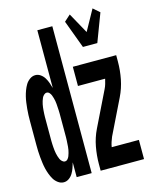

<svg xmlns="http://www.w3.org/2000/svg" viewBox="-116 -844 733 928"><g transform="rotate(-15 250.0 -380.0)"><path d="M87 8Q72 8 59 -1.5Q46 -11 38.5 -23.5Q31 -36 25.5 -50.5Q20 -65 16.5 -79.5Q13 -94 11 -109Q9 -124 7.5 -139.5Q6 -155 5.5 -170Q5 -185 5 -200V-320Q5 -335 5.5 -350Q6 -365 7.5 -380.5Q9 -396 11 -411Q13 -426 16.5 -440.5Q20 -455 25.5 -469.5Q31 -484 38.5 -496.5Q46 -509 59 -518.5Q72 -528 87 -528Q101 -528 113 -519.5Q125 -511 132.5 -498.5Q140 -486 144.5 -473Q149 -460 153 -446V-735H228V0H153V-74Q149 -60 144.5 -47Q140 -34 132.5 -21.5Q125 -9 113 -0.5Q101 8 87 8ZM118 -88Q126 -88 131.5 -94Q137 -100 140 -107.5Q143 -115 145 -122.5Q147 -130 148.5 -137.5Q150 -145 150.5 -153Q151 -161 151.5 -168.5Q152 -176 152.5 -184Q153 -192 153 -200V-320Q153 -328 152.5 -336Q152 -344 151.5 -351.5Q151 -359 150.5 -367Q150 -375 148.5 -382.5Q147 -390 145 -397.5Q143 -405 140 -412.5Q137 -420 131.5 -426Q126 -432 118 -432Q111 -432 104.5 -426Q98 -420 95 -413Q92 -406 89.5 -398.5Q87 -391 85.5 -383Q84 -375 83 -367.5Q82 -360 81.5 -352Q81 -344 80.5 -336Q80 -328 80 -320V-200Q80 -192 80.5 -184Q81 -176 81.5 -168Q82 -160 83 -152.5Q84 -145 85.5 -137Q87 -129 89.5 -121.5Q92 -114 95 -107Q98 -100 104.5 -94Q111 -88 118 -88ZM345 -600 293 -740 324 -768 381 -665 438 -768 470 -740 417 -600ZM273 0V-33Q273 -76 281 -119Q289 -162 308 -201L393 -375Q399 -387 402.5 -399Q406 -411 409 -424H273V-520H490V-488Q490 -444 481.5 -401Q473 -358 454 -319L369 -145Q364 -133 360 -121Q356 -109 354 -96H490V0Z"/></g></svg>

Font: Iosevka Curly
Style: Bold
Weight: 700
Monospace: yes
Designer: Belleve Invis
Foundry: Belleve Invis
Version: Version 22.1.2; ttfautohint (v1.8.4)